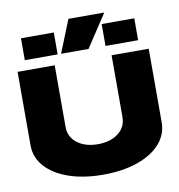

<svg xmlns="http://www.w3.org/2000/svg" viewBox="-82 -794 821 881"><g transform="rotate(-10 329.0 -353.0)"><path d="M23 -178V-520H196V-232Q196 -186 233 -157.5Q270 -129 329 -129Q388 -129 424.5 -157.5Q461 -186 461 -232V-520H634V-178Q634 -121 596 -78Q558 -35 489 -11Q420 13 329 13Q238 13 169 -11Q100 -35 61.5 -78Q23 -121 23 -178ZM218 -669V-567H65V-669ZM295 -719H462L362 -567H234ZM441 -669H593V-567H441Z"/></g></svg>

Font: Non Bureau Extended
Style: Bold
Weight: 700
Width: 7
Designer: Jona Saucedo
Foundry: Non Foundry
Version: Version 1.000; ttfautohint (v1.8.4)